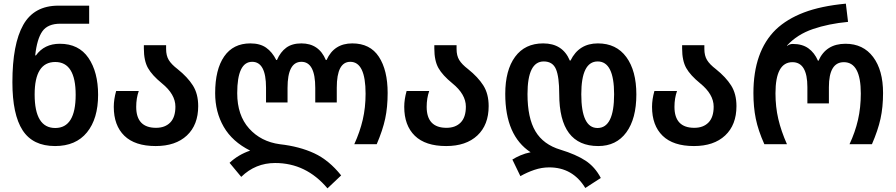

<svg xmlns="http://www.w3.org/2000/svg" viewBox="-20 -791 4912 1053"><path d="M282 10Q396 10 457 -65Q518 -140 518 -271Q518 -396 465 -473.5Q412 -551 308 -551Q223 -551 177 -487H173Q183 -578 212.5 -619.5Q242 -661 311 -661H469V-760H300Q167 -760 107.5 -654.5Q48 -549 48 -340Q48 -163 104 -76.5Q160 10 282 10ZM283 -89Q170 -89 170 -273Q170 -451 283 -451Q395 -451 395 -271Q395 -89 283 -89Z M834 10Q943 10 1005 -48Q1067 -106 1067 -209Q1067 -276 1038 -322Q1009 -368 954 -412Q920 -438 905.5 -462Q891 -486 891 -522V-543H769V-525Q769 -458 791.5 -418Q814 -378 868 -334Q942 -274 942 -206Q942 -148 913.5 -119Q885 -90 836 -90Q727 -90 727 -205Q727 -252 741 -292H617Q604 -246 604 -205Q604 -103 662 -46.5Q720 10 834 10Z M1776 242 1851 171Q1784 87 1703 49.5Q1622 12 1515 0Q1411 -14 1346 -86.5Q1281 -159 1281 -280Q1281 -452 1363 -452Q1439 -452 1439 -310V-229H1557V-309Q1557 -452 1633 -452Q1709 -452 1709 -309V-229H1827V-310Q1827 -452 1901 -452Q1985 -452 1985 -277Q1985 -201 1969.5 -134.5Q1954 -68 1923 0H2046Q2079 -77 2092.5 -140Q2106 -203 2106 -281Q2106 -406 2058 -479.5Q2010 -553 1912 -553Q1812 -553 1771 -462H1767Q1729 -553 1633 -553Q1582 -553 1550 -529.5Q1518 -506 1499 -462H1495Q1473 -506 1439.5 -529.5Q1406 -553 1353 -553Q1259 -553 1209.5 -481.5Q1160 -410 1160 -280Q1160 -177 1207 -95.5Q1254 -14 1352 35Q1287 57 1239 102L1303 179Q1381 103 1489 103Q1659 103 1776 242Z M2427 10Q2536 10 2598 -48Q2660 -106 2660 -209Q2660 -276 2631 -322Q2602 -368 2547 -412Q2513 -438 2498.5 -462Q2484 -486 2484 -522V-543H2362V-525Q2362 -458 2384.5 -418Q2407 -378 2461 -334Q2535 -274 2535 -206Q2535 -148 2506.5 -119Q2478 -90 2429 -90Q2320 -90 2320 -205Q2320 -252 2334 -292H2210Q2197 -246 2197 -205Q2197 -103 2255 -46.5Q2313 10 2427 10Z M3190 240 3275 185Q3243 124 3191 90Q3139 56 3054 30Q2960 2 2916.5 -71Q2873 -144 2873 -275Q2873 -454 2962 -454Q3011 -454 3029 -412Q3047 -370 3047 -275Q3047 10 3261 10Q3360 10 3415 -65Q3470 -140 3470 -273Q3470 -403 3415 -478Q3360 -553 3259 -553Q3155 -553 3109 -459H3105Q3066 -553 2959 -553Q2859 -553 2805 -479.5Q2751 -406 2751 -276Q2751 -47 2890 44Q2860 50 2834.5 61Q2809 72 2790 84L2834 175Q2871 154 2911 140.5Q2951 127 2992 127Q3121 127 3190 240ZM3257 -89Q3168 -89 3168 -274Q3168 -454 3258 -454Q3348 -454 3348 -274Q3348 -89 3257 -89Z M3786 10Q3895 10 3957 -48Q4019 -106 4019 -209Q4019 -276 3990 -322Q3961 -368 3906 -412Q3872 -438 3857.5 -462Q3843 -486 3843 -522V-543H3721V-525Q3721 -458 3743.5 -418Q3766 -378 3820 -334Q3894 -274 3894 -206Q3894 -148 3865.5 -119Q3837 -90 3788 -90Q3679 -90 3679 -205Q3679 -252 3693 -292H3569Q3556 -246 3556 -205Q3556 -103 3614 -46.5Q3672 10 3786 10Z M4172 0H4296Q4264 -72 4248.5 -138.5Q4233 -205 4233 -279Q4233 -450 4326 -450Q4408 -450 4408 -313V-224H4526V-313Q4526 -450 4608 -450Q4701 -450 4701 -278Q4701 -201 4685.5 -133.5Q4670 -66 4639 0H4762Q4795 -76 4809 -139.5Q4823 -203 4823 -281Q4823 -406 4768.5 -478.5Q4714 -551 4617 -551Q4510 -551 4469 -458H4466Q4447 -502 4413.5 -526Q4380 -550 4328 -550Q4310 -550 4297 -539V-542Q4352 -602 4438 -631.5Q4524 -661 4631 -671L4619 -771Q4482 -758 4389 -722.5Q4296 -687 4235 -629Q4112 -509 4112 -280Q4112 -204 4125 -140Q4138 -76 4172 0Z"/></svg>

Font: Noto Sans Georgian SemiCondensed Semi
Style: Regular
Weight: 600
Width: 4
Designer: Monotype Design Team
Foundry: Monotype Imaging Inc.
Version: Version 1.901